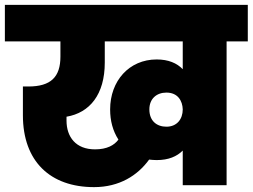

<svg xmlns="http://www.w3.org/2000/svg" viewBox="-34 -760 1037 788"><path d="M649 -240C609 -240 579 -264 579 -311C579 -355 609 -380 649 -380C696 -380 715 -346 716 -311C716 -271 692 -240 649 -240ZM609 -103C658 -103 692 -118 716 -142V0H896V-590H983V-740H-14V-590H214V-528C214 -444 175 -405 82 -405H60V-287C60 -98 172 8 352 8C456 8 531 -40 578 -105C589 -104 598 -103 609 -103ZM356 -147C277 -147 239 -198 239 -265V-281C334 -297 396 -372 396 -503V-590H716V-476C692 -501 657 -516 609 -516C496 -516 418 -428 418 -311C418 -264 429 -223 452 -187C435 -164 405 -147 356 -147Z"/></svg>

Font: SVN-Poppins ExtraBold
Style: Regular
Weight: 800
Designer: Ninad Kale (Devanagari), Jonny Pinhorn (Latin)
Foundry: Indian Type Foundry
Version: Version 3.002 2017; ttfautohint (v1.8.3)